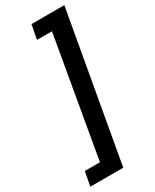

<svg xmlns="http://www.w3.org/2000/svg" viewBox="-301 -778 814 1010"><g transform="rotate(-30 105.5 -273.0)"><path d="M-73.5 174.5 -57.5 88.5H34.5L160.5 -634.5H69.5L86 -721H285.5L126.5 174.5Z"/></g></svg>

Font: Anybody UltraCondensed Regular
Style: Bold Italic
Weight: 700
Width: 1
Italic angle: -10°
Designer: Tyler Finck
Foundry: Etcetera Type Company
Version: Version 1.010; ttfautohint (v1.8.3) -l 8 -r 50 -G 200 -x 14 